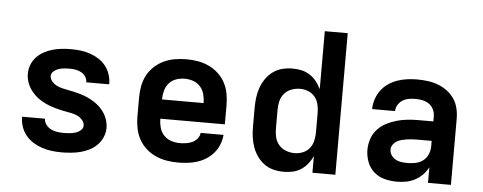

<svg xmlns="http://www.w3.org/2000/svg" viewBox="-49 -860 2499 993"><g transform="rotate(5 1200.0 -363.5)"><path d="M299 8Q273 8 247.5 5Q222 2 197.5 -6Q173 -14 151 -27.5Q129 -41 112.5 -61Q96 -81 87.5 -105.5Q79 -130 79 -156Q79 -156 79 -157Q79 -158 79 -158H198Q198 -158 198 -158Q198 -158 198 -158Q198 -141 208.5 -127Q219 -113 234 -105.5Q249 -98 265.5 -95.5Q282 -93 299 -93Q309 -93 319 -93.5Q329 -94 339.5 -95.5Q350 -97 360 -100Q370 -103 378.5 -108Q387 -113 393.5 -121Q400 -129 400 -140Q400 -155 389.5 -167.5Q379 -180 365.5 -187Q352 -194 336.5 -197.5Q321 -201 306 -203.5Q291 -206 276 -209.5Q261 -213 246.5 -217Q232 -221 217.5 -226.5Q203 -232 189 -239Q175 -246 162.5 -254.5Q150 -263 139 -273.5Q128 -284 118.5 -296.5Q109 -309 102.5 -323Q96 -337 92.5 -352Q89 -367 89 -382Q89 -407 98 -429.5Q107 -452 123.5 -469.5Q140 -487 161.5 -498.5Q183 -510 206 -516.5Q229 -523 253 -525.5Q277 -528 301 -528Q326 -528 351 -525Q376 -522 399.5 -514Q423 -506 444.5 -492.5Q466 -479 481.5 -459.5Q497 -440 505 -416Q513 -392 513 -367Q513 -366 513 -365.5Q513 -365 513 -364H394Q394 -364 394 -364.5Q394 -365 394 -365Q394 -381 385 -394Q376 -407 362 -414.5Q348 -422 332.5 -424.5Q317 -427 301 -427Q287 -427 272.5 -425.5Q258 -424 244.5 -419.5Q231 -415 219.5 -405Q208 -395 208 -381Q208 -366 218.5 -353.5Q229 -341 242.5 -334Q256 -327 271 -323Q286 -319 301 -316.5Q316 -314 331 -310.5Q346 -307 361 -303Q376 -299 390.5 -293.5Q405 -288 418.5 -281Q432 -274 445 -265.5Q458 -257 469 -246.5Q480 -236 489.5 -223.5Q499 -211 505.5 -197Q512 -183 515.5 -168Q519 -153 519 -138Q519 -113 509 -90Q499 -67 482 -49.5Q465 -32 442.5 -20.5Q420 -9 396.5 -3Q373 3 348 5.5Q323 8 299 8Z M903 8Q873 8 843 3Q813 -2 785.5 -14.5Q758 -27 735.5 -47.5Q713 -68 699 -94Q685 -120 679 -150Q673 -180 673 -210V-310Q673 -340 678.5 -369.5Q684 -399 698 -425.5Q712 -452 734.5 -472.5Q757 -493 784 -505.5Q811 -518 840.5 -523Q870 -528 900 -528Q930 -528 959.5 -523Q989 -518 1016 -505.5Q1043 -493 1065.5 -472.5Q1088 -452 1102 -425.5Q1116 -399 1121.5 -369.5Q1127 -340 1127 -310V-210H792Q792 -187 798 -164.5Q804 -142 819.5 -125Q835 -108 857.5 -100.5Q880 -93 903 -93Q919 -93 936 -95.5Q953 -98 968 -105Q983 -112 994 -125.5Q1005 -139 1006 -155H1125Q1123 -130 1113.5 -105.5Q1104 -81 1087.5 -61.5Q1071 -42 1049.5 -28Q1028 -14 1003.5 -6Q979 2 953.5 5Q928 8 903 8ZM792 -310H1008Q1008 -333 1002 -355.5Q996 -378 981 -395Q966 -412 944.5 -419.5Q923 -427 900 -427Q877 -427 855.5 -419.5Q834 -412 819 -395Q804 -378 798 -355.5Q792 -333 792 -310Z M1451 8Q1424 8 1398 1.5Q1372 -5 1350.5 -20.5Q1329 -36 1313.5 -58Q1298 -80 1289 -105Q1280 -130 1276.5 -156.5Q1273 -183 1273 -210V-310Q1273 -337 1276.5 -363.5Q1280 -390 1289 -415Q1298 -440 1313.5 -462Q1329 -484 1350.5 -499.5Q1372 -515 1398 -521.5Q1424 -528 1451 -528Q1475 -528 1498 -523Q1521 -518 1541 -505Q1561 -492 1575.5 -473.5Q1590 -455 1600 -434V-735H1719V0H1600V-86Q1590 -65 1575.5 -46.5Q1561 -28 1541 -15Q1521 -2 1498 3Q1475 8 1451 8ZM1499 -93Q1521 -93 1542 -101.5Q1563 -110 1576.5 -127Q1590 -144 1595 -166Q1600 -188 1600 -210V-310Q1600 -332 1595 -354Q1590 -376 1576.5 -393Q1563 -410 1542 -418.5Q1521 -427 1499 -427Q1477 -427 1455 -419Q1433 -411 1418 -394Q1403 -377 1397.5 -355Q1392 -333 1392 -310V-210Q1392 -187 1397.5 -165Q1403 -143 1418 -126Q1433 -109 1455 -101Q1477 -93 1499 -93Z M2039 8Q2007 8 1975.5 0Q1944 -8 1920 -29Q1896 -50 1884.5 -80.5Q1873 -111 1873 -143Q1873 -171 1882 -199Q1891 -227 1910.5 -248.5Q1930 -270 1955.5 -283.5Q1981 -297 2008.5 -305Q2036 -313 2064.5 -316Q2093 -319 2122 -319H2200V-344Q2200 -363 2192 -380.5Q2184 -398 2169 -408.5Q2154 -419 2135.5 -423Q2117 -427 2098 -427Q2081 -427 2063.5 -424Q2046 -421 2031.5 -412Q2017 -403 2007.5 -387.5Q1998 -372 1998 -355H1879Q1879 -381 1887.5 -406.5Q1896 -432 1911.5 -453Q1927 -474 1949 -489Q1971 -504 1995.5 -512.5Q2020 -521 2046 -524.5Q2072 -528 2098 -528Q2125 -528 2152.5 -524.5Q2180 -521 2205.5 -511.5Q2231 -502 2253 -486Q2275 -470 2290.5 -447.5Q2306 -425 2312.5 -398Q2319 -371 2319 -344V0H2200V-81Q2189 -59 2171.5 -41.5Q2154 -24 2132.5 -12.5Q2111 -1 2087 3.5Q2063 8 2039 8ZM2086 -93Q2107 -93 2128 -97.5Q2149 -102 2166 -115Q2183 -128 2191.5 -148Q2200 -168 2200 -189V-218H2122Q2109 -218 2095.5 -217Q2082 -216 2069 -214Q2056 -212 2043 -208.5Q2030 -205 2018.5 -198Q2007 -191 1999.5 -179.5Q1992 -168 1992 -155Q1992 -139 2001 -125.5Q2010 -112 2024 -104.5Q2038 -97 2054 -95Q2070 -93 2086 -93Z"/></g></svg>

Font: Iosevka SS04 Extended
Style: Bold
Weight: 700
Width: 7
Monospace: yes
Designer: Belleve Invis
Foundry: Belleve Invis
Version: Version 19.0.0; ttfautohint (v1.8.4)